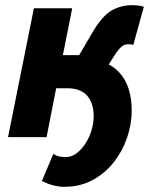

<svg xmlns="http://www.w3.org/2000/svg" viewBox="-20 -530 584 742"><path d="M228 192Q207 192 183 185.5Q159 179 142 169L186 65Q197 72 209 74.5Q221 77 234 77Q257 77 276.5 62Q296 47 311 23.5Q326 0 334 -27.5Q342 -55 342 -79Q342 -133 316 -161Q290 -189 240 -189H197L160 0H11L111 -498H259L223 -317H286L338 -406Q375 -468 410.5 -489Q446 -510 492 -510Q516 -510 536 -504L495 -356Q491 -358 486.5 -358.5Q482 -359 474 -359Q461 -359 449 -349Q437 -339 420 -312L381 -250L296 -304Q389 -304 439 -252Q489 -200 489 -102Q489 -51 471.5 1Q454 53 420.5 96Q387 139 338.5 165.5Q290 192 228 192Z"/></svg>

Font: Source Sans 3 ExtraBold
Style: Italic
Weight: 800
Italic angle: -11°
Version: Version 3.052;hotconv 1.1.0;makeotfexe 2.6.0